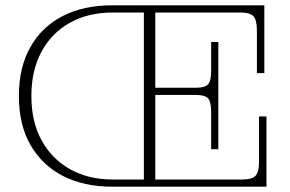

<svg xmlns="http://www.w3.org/2000/svg" viewBox="-20 -702 1089 722"><path d="M401 0Q295 0 216.5 -40.5Q138 -81 94.5 -157Q51 -233 51 -341Q51 -449 94.5 -525.5Q138 -602 216.5 -642Q295 -682 401 -682H521V-655H404Q312 -655 243 -616.5Q174 -578 136 -507.5Q98 -437 98 -341Q98 -245 136 -175Q174 -105 243 -66Q312 -27 404 -27H521V0ZM521 0V-682H564V0ZM564 0V-27H982V0ZM774 -282Q774 -319 762.5 -332Q751 -345 716 -345H801V-141H774ZM564 -345V-372H801V-345ZM891 -27Q928 -27 941 -41Q954 -55 954 -93V-264H982V-27ZM716 -372Q751 -372 762.5 -385Q774 -398 774 -434V-544H801V-372ZM564 -655V-682H974V-655ZM946 -588Q946 -627 933 -641Q920 -655 883 -655H974V-427H946Z"/></svg>

Font: Montagu Slab 144pt ExtraLight
Style: Regular
Weight: 250
Version: Version 1.000